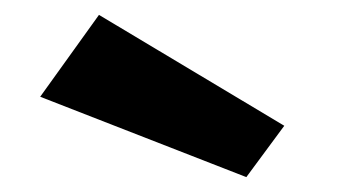

<svg xmlns="http://www.w3.org/2000/svg" viewBox="-20 -759 467 258"><path d="M362 -590 311 -521 34 -629 113 -739Z"/></svg>

Font: Exo 2 Expanded
Style: Bold
Weight: 700
Width: 7
Designer: Natanael Gama
Version: Version 1.001;PS 001.001;hotconv 1.0.70;makeotf.lib2.5.58329